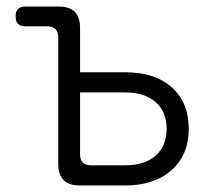

<svg xmlns="http://www.w3.org/2000/svg" viewBox="-20 -570 640 590"><path d="M226 -348H364Q456 -348 508 -301.5Q560 -255 560 -174Q560 -94 507 -47Q454 0 364 0H226Q192 0 175.5 -16.5Q159 -33 159 -67V-455Q159 -472 150.5 -480.5Q142 -489 125 -489H59Q43 -489 35.5 -496.5Q28 -504 28 -520Q28 -535 35.5 -542.5Q43 -550 59 -550H160Q194 -550 210 -533.5Q226 -517 226 -484ZM226 -95Q226 -79 234.5 -70.5Q243 -62 260 -62H364Q424 -62 458 -91.5Q492 -121 492 -174Q492 -227 458 -256.5Q424 -286 364 -286H226Z"/></svg>

Font: Maple Mono NL ExtraLight
Style: Regular
Weight: 275
Monospace: yes
Designer: subframe7536
Version: Version 7.000